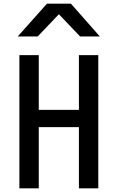

<svg xmlns="http://www.w3.org/2000/svg" viewBox="-20 -1025 640 1045"><path d="M85.5 -725H191V-427H409.5V-725H515V0H409.5V-333H191V0H85.5ZM235.5 -1005H366L523.5 -826.5H416L300.5 -947.5L185 -826.5H76.5Z"/></svg>

Font: JuliaMono Medium
Style: Regular
Weight: 500
Monospace: yes
Designer: cormullion
Foundry: corm
Version: Version 0.054; ttfautohint (v1.8.4)